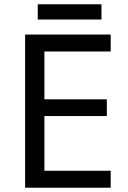

<svg xmlns="http://www.w3.org/2000/svg" viewBox="-20 -875 596 895"><path d="M496 0H97V-714H496V-635H187V-412H478V-334H187V-79H496ZM453 -855V-784H156V-855Z"/></svg>

Font: Noto Sans Living
Style: Regular
Weight: 400
Designer: Monotype Design Team
Foundry: Monotype Imaging Inc.
Version: Version 2.013; ttfautohint (v1.8.4.7-5d5b)